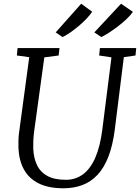

<svg xmlns="http://www.w3.org/2000/svg" viewBox="-20 -1001 752 1031"><path d="M645 -694 596.5 -306Q585.5 -220 562 -159.5Q538.5 -99 503.2 -61.8Q468 -24.5 422.2 -7.2Q376.5 10 321 10Q240 10 187.2 -16.5Q134.5 -43 108 -92Q81.5 -141 79 -208Q78.5 -227 79 -247.8Q79.5 -268.5 82.5 -290L137 -694L70.5 -703L74.5 -743H299.5L295 -703L218 -693L163.5 -296.5Q160 -270 159 -247.5Q158 -225 158.5 -204Q160.5 -152.5 178.8 -114.5Q197 -76.5 234.8 -56Q272.5 -35.5 333.5 -35.5Q386 -35.5 425.8 -65Q465.5 -94.5 491.8 -154.5Q518 -214.5 529.5 -306L578.5 -693L512.5 -703L516.5 -743H711.5L707.5 -703ZM279 -827 416 -981 475 -938Q463.5 -920.5 444.2 -900.2Q425 -880 402 -860.8Q379 -841.5 356.5 -826Q334 -810.5 316 -802ZM486.5 -827 630 -981 693.5 -937.5Q682 -920 661 -900Q640 -880 615 -860.8Q590 -841.5 566 -826Q542 -810.5 524 -802Z"/></svg>

Font: Merriweather Light
Style: Italic
Weight: 300
Italic angle: -7.8°
Designer: Eben Sorkin
Foundry: Eben Sorkin
Version: Version 2.101